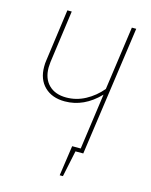

<svg xmlns="http://www.w3.org/2000/svg" viewBox="-122 -759 765 975"><g transform="rotate(15 261.0 -271.5)"><path d="M471 -681 375 0H334L305 138H288L311 -21H356L397 -315Q316 -231 215 -231Q148 -231 108.5 -269.5Q69 -308 69 -374Q69 -394 71 -405L109 -681H132L94 -405Q92 -385 92 -376Q92 -318 125.5 -285Q159 -252 217 -252Q270 -252 317.5 -277.5Q365 -303 401 -346L448 -681Z"/></g></svg>

Font: Fira Sans Condensed Thin
Style: Italic
Weight: 250
Width: 3
Italic angle: -8°
Designer: Carrois Corporate & Edenspiekermann AG
Foundry: Carrois Corporate GbR & Edenspiekermann AG
Version: Version 4.203